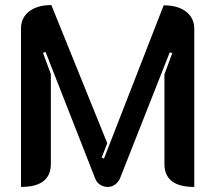

<svg xmlns="http://www.w3.org/2000/svg" viewBox="-20 -730 850 759"><path d="M63 -617Q63 -660 95.5 -685Q128 -710 183 -710L404 -164L382 -107L391 -103L627 -709Q683 -709 715.5 -684Q748 -659 748 -616V9Q630 9 630 -82V-436L661 -520L651 -523L454 -24Q448 -10 435 -0.5Q422 9 406 9Q389 9 375.5 0Q362 -9 356 -25L160 -525L150 -521L181 -437V-82Q181 9 63 9Z"/></svg>

Font: K2D SemiBold
Style: Regular
Weight: 600
Designer: Katatrad Aksorn Co.,Ltd.
Foundry: Cadson Demak Co.,Ltd.
Version: Version 1.000; ttfautohint (v1.6)